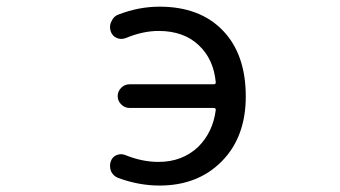

<svg xmlns="http://www.w3.org/2000/svg" viewBox="-20 -578 1040 587"><path d="M376 -248Q361.3 -248 350.6 -258.8Q339.8 -269.5 339.8 -284.2Q339.8 -298.8 350.6 -309.6Q361.3 -320.3 376 -320.3H632.8Q640.6 -320.3 639.6 -327.1Q632.8 -397.5 587.9 -439.5Q542 -483.4 464.8 -483.4Q417 -483.4 365.2 -461.9Q350.6 -456.1 336.9 -461.9Q323.2 -467.8 318.4 -482.4Q316.4 -489.3 316.4 -495.1Q316.4 -504.9 321.3 -513.7Q328.1 -529.3 343.8 -534.2Q405.3 -557.6 467.8 -557.6Q590.8 -557.6 661.1 -484.9Q731.4 -412.1 731.4 -283.2Q731.4 -159.2 658.2 -85Q585 -10.7 467.8 -10.7Q404.3 -10.7 340.8 -34.2Q326.2 -40 319.3 -54.7Q316.4 -62.5 316.4 -71.3Q316.4 -78.1 318.4 -84Q323.2 -98.6 336.9 -104Q350.6 -109.4 364.3 -103.5Q415 -83 464.8 -83Q537.1 -83 585.9 -128.9Q630.9 -173.8 639.6 -241.2Q640.6 -248 632.8 -248Z"/></svg>

Font: Rounded Mgen+ 2m regular
Style: Regular
Weight: 400
Designer: [Source Han Sans]
Ryoko NISHIZUKA  (kana & ideographs); Paul D. Hunt (Latin, Greek & Cyrillic); Wenlong ZHANG  (bopomofo
Version: Version 1.059.20150602